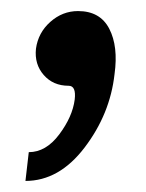

<svg xmlns="http://www.w3.org/2000/svg" viewBox="-20 -146 264 347"><path d="M26 181 32 129Q63 129 87 97Q111 65 115 34Q118 9 104 9Q76 9 59 -10.5Q42 -30 45 -58Q49 -87 71 -106.5Q93 -126 121 -126Q161 -126 177.5 -94Q194 -62 187 -12Q179 60 133 120.5Q87 181 26 181Z"/></svg>

Font: Orkney Medium
Style: MediumItalic
Weight: 500
Designer: Samuel Oakes and Alfredo Marco Pradil
Foundry: Alfredo Marco Pradil
Version: 1.0; ttfautohint (v1.5)